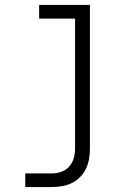

<svg xmlns="http://www.w3.org/2000/svg" viewBox="-20 -540 540 775"><path d="M82 215V160H189Q208 160 227 153.5Q246 147 259 132.5Q272 118 277.5 99Q283 80 283 60V-465H138V-520H343V60Q343 81 339.5 101.5Q336 122 327 141Q318 160 303 175Q288 190 269.5 199Q251 208 230 211.5Q209 215 189 215Z"/></svg>

Font: Iosevka SS04 Light
Style: Regular
Weight: 300
Monospace: yes
Designer: Belleve Invis
Foundry: Belleve Invis
Version: Version 19.0.0; ttfautohint (v1.8.4)